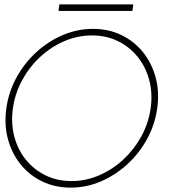

<svg xmlns="http://www.w3.org/2000/svg" viewBox="-20 -845 790 878"><path d="M303 13Q232 13 173.2 -15.2Q114.5 -43.5 74.2 -93.5Q34 -143.5 16.2 -209.2Q-1.5 -275 9 -350Q19.5 -425 55.5 -490.8Q91.5 -556.5 146.2 -606.5Q201 -656.5 267.5 -684.8Q334 -713 405 -713Q476.5 -713 535 -684.8Q593.5 -656.5 633.8 -606.5Q674 -556.5 691.8 -490.8Q709.5 -425 699 -350Q688.5 -275 652.5 -209.2Q616.5 -143.5 561.8 -93.5Q507 -43.5 440.8 -15.2Q374.5 13 303 13ZM307 -17Q373 -17 434 -43.5Q495 -70 544.5 -116Q594 -162 626.8 -222.2Q659.5 -282.5 669 -350Q678.5 -418.5 662.5 -478.8Q646.5 -539 609.5 -585Q572.5 -631 519.2 -657Q466 -683 400.5 -683Q334.5 -683 273.5 -656.5Q212.5 -630 163 -584Q113.5 -538 81 -477.8Q48.5 -417.5 39 -350Q29.5 -281.5 45.2 -221.2Q61 -161 98 -115Q135 -69 188.5 -43Q242 -17 307 -17ZM251.5 -825H589.5L585.5 -795H247.5Z"/></svg>

Font: Urbanist Thin
Style: Italic
Weight: 100
Italic angle: -8°
Designer: Corey Hu
Foundry: Corey Hu
Version: Version 1.321; ttfautohint (v1.8.4.7-5d5b)